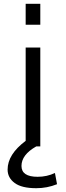

<svg xmlns="http://www.w3.org/2000/svg" viewBox="-20 -770 347 1010"><path d="M115 -640V-750H192V-640ZM171 0Q93 44 93 103Q93 160 178 160Q227 160 269 140L280 199Q228 220 171 220Q94 220 57 192.5Q20 165 20 122Q20 42 115 -29V-520H192V0Z"/></svg>

Font: Mplus 1p
Style: Regular
Weight: 400
Version: Version 1.061